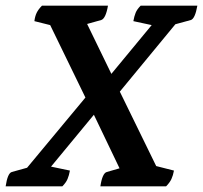

<svg xmlns="http://www.w3.org/2000/svg" viewBox="-50 -661 720 681"><path d="M-30 0Q-23 -47 -8 -51L46 -66L253 -315L128 -572L72 -586Q74 -603 80 -615.5Q86 -628 99 -641H333Q325 -595 309 -590L259 -576L345 -399L488 -572L423 -586Q426 -603 431 -615.5Q436 -628 449 -641H650Q642 -595 627 -590L572 -575L375 -336L504 -72L567 -56Q564 -39 558 -26Q552 -13 539 0H306Q313 -47 329 -51L374 -64L283 -254L131 -70L198 -56Q195 -39 189.5 -26Q184 -13 171 0Z"/></svg>

Font: Petrona
Style: Bold Italic
Weight: 700
Italic angle: -9°
Designer: Ringo R. Seeber
Foundry: Ringo R. Seeber
Version: Version 2.001; ttfautohint (v1.8.3)